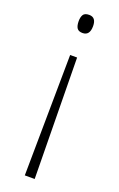

<svg xmlns="http://www.w3.org/2000/svg" viewBox="-143 -572 497 803"><g transform="rotate(20 105.5 -170.5)"><path d="M138 -493Q138 -451 106 -451Q88 -451 81 -461.5Q74 -472 74 -493Q74 -510 80.5 -521Q87 -532 107 -532Q138 -532 138 -493ZM89 -347H120L127 191H83Z"/></g></svg>

Font: Noto Sans Gujarati UI Condensed ExtraLight
Style: Regular
Weight: 200
Width: 3
Designer: Jelle Bosma - Monotype Design Team, Universal Thirst
Foundry: Monotype Imaging Inc.
Version: Version 2.106; ttfautohint (v1.8.4.7-5d5b)